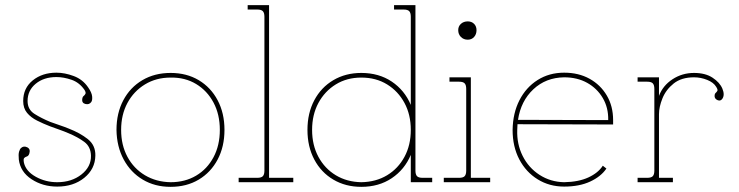

<svg xmlns="http://www.w3.org/2000/svg" viewBox="-20 -707 2869 745"><path d="M202 17Q146 17 102.5 -11.5Q59 -40 53 -88Q51 -108 54 -118.5Q57 -129 62 -133Q72 -142 85.5 -135.5Q99 -129 94 -112Q91 -102 84.5 -100Q78 -98 74 -94Q70 -90 73 -75Q81 -42 119 -21Q157 0 202 0Q258 0 296 -30Q334 -60 333 -103Q332 -138 307 -156.5Q282 -175 246 -190Q230 -197 210 -204Q190 -211 174 -217Q148 -227 124 -239Q100 -251 85 -269Q70 -287 70 -315Q70 -365 107 -395Q144 -425 199 -425Q231 -425 266 -412Q301 -399 322 -368Q336 -348 337.5 -333Q339 -318 334 -311Q326 -300 311.5 -303.5Q297 -307 299 -323Q300 -331 304.5 -334.5Q309 -338 311.5 -343Q314 -348 308 -358Q288 -387 257.5 -397.5Q227 -408 199 -408Q150 -408 118.5 -382Q87 -356 87 -315Q87 -282 114 -265Q141 -248 175 -234Q191 -228 210.5 -221.5Q230 -215 247 -208Q291 -191 321 -167Q351 -143 350 -103Q349 -51 307 -17Q265 17 202 17Z M642 18Q581 18 534 -10Q487 -38 460 -88Q433 -138 432 -203Q432 -268 458.5 -318Q485 -368 532.5 -396Q580 -424 642 -424Q704 -424 751 -396Q798 -368 824.5 -318Q851 -268 851 -203Q851 -138 824.5 -88Q798 -38 751 -10Q704 18 642 18ZM642 0Q698 0 741 -25.5Q784 -51 808.5 -97Q833 -143 833 -203Q833 -263 808.5 -309Q784 -355 741 -381Q698 -407 642 -406Q586 -406 542.5 -379.5Q499 -353 474.5 -307.5Q450 -262 450 -203Q450 -144 474.5 -98.5Q499 -53 542.5 -27Q586 -1 642 0Z M906 0V-17H978Q994 -17 1000 -23.5Q1006 -30 1006 -45V-642Q1006 -657 1000 -663.5Q994 -670 978 -670H941V-687H1024V-17H1118V0Z M1382 18Q1321 18 1273.5 -10Q1226 -38 1199.5 -88Q1173 -138 1173 -203Q1173 -268 1199.5 -318Q1226 -368 1273.5 -396Q1321 -424 1382 -424Q1450 -424 1500 -390.5Q1550 -357 1574 -300V-642Q1574 -657 1568 -663.5Q1562 -670 1546 -670H1509V-687H1592V-45Q1592 -30 1598 -23.5Q1604 -17 1620 -17H1657V0H1574V-106Q1550 -49 1500 -15.5Q1450 18 1382 18ZM1382 0Q1439 -1 1482 -27Q1525 -53 1549.5 -98.5Q1574 -144 1574 -203Q1574 -262 1549.5 -307.5Q1525 -353 1482 -379.5Q1439 -406 1382 -406Q1326 -406 1283 -379.5Q1240 -353 1215.5 -307.5Q1191 -262 1191 -203Q1191 -144 1215.5 -98.5Q1240 -53 1283 -27Q1326 -1 1382 0Z M1795 -553Q1779 -553 1768.5 -563.5Q1758 -574 1758 -590Q1758 -605 1768.5 -614.5Q1779 -624 1795 -624Q1810 -624 1819.5 -614.5Q1829 -605 1829 -590Q1829 -574 1819.5 -563.5Q1810 -553 1795 -553ZM1702 0V-17H1761Q1777 -17 1783 -23.5Q1789 -30 1789 -45V-362Q1789 -377 1783 -383.5Q1777 -390 1761 -390H1724V-407H1807V-17H1882V0Z M2340 -241Q2341 -289 2319 -326.5Q2297 -364 2258.5 -385.5Q2220 -407 2169 -407Q2098 -406 2049.5 -360.5Q2001 -315 1990 -242ZM2169 17Q2112 17 2066.5 -11Q2021 -39 1995 -88.5Q1969 -138 1969 -203Q1970 -268 1995.5 -318Q2021 -368 2066 -396.5Q2111 -425 2169 -425Q2225 -425 2267.5 -401.5Q2310 -378 2334.5 -336.5Q2359 -295 2359 -241V-224L1988 -225L1987 -203Q1985 -148 2008 -102Q2031 -56 2073.5 -28.5Q2116 -1 2169 0Q2225 -1 2263 -18.5Q2301 -36 2319 -64L2333 -53Q2312 -22 2270 -2.5Q2228 17 2169 17Z M2454 0V-17H2491Q2507 -17 2513 -23.5Q2519 -30 2519 -45V-362Q2519 -377 2513 -383.5Q2507 -390 2491 -390H2454V-407H2537V-335Q2552 -375 2589.5 -399.5Q2627 -424 2673 -424Q2717 -424 2745 -405.5Q2773 -387 2783 -363Q2793 -339 2783 -324Q2776 -314 2765.5 -318Q2755 -322 2753 -331Q2752 -342 2756.5 -346Q2761 -350 2763.5 -354.5Q2766 -359 2759 -370Q2749 -387 2724 -397Q2699 -407 2673 -407Q2624 -407 2594 -383Q2564 -359 2550.5 -325.5Q2537 -292 2537 -264V-17H2591V0Z"/></svg>

Font: Grandiflora One
Style: Regular
Weight: 400
Designer: Haesung Cho
Foundry: JAMO
Version: Version 1.000; ttfautohint (v1.8.4.7-5d5b);gftools[0.9.28]